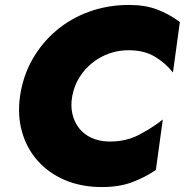

<svg xmlns="http://www.w3.org/2000/svg" viewBox="-20 -738 747 776"><path d="M272 -350Q280 -392 301 -425.5Q322 -459 352.5 -483.5Q383 -508 420.5 -521.5Q458 -535 499 -535Q562 -535 605 -509.5Q648 -484 679 -445L707 -649Q664 -681 615.5 -699.5Q567 -718 501 -718Q416 -718 341 -691Q266 -664 207.5 -614.5Q149 -565 111 -498Q73 -431 61 -350Q50 -272 69 -205Q88 -138 132.5 -88Q177 -38 243 -10Q309 18 392 18Q461 18 512.5 -1Q564 -20 610 -51L638 -255Q595 -221 541.5 -193Q488 -165 420 -166Q380 -167 349.5 -181Q319 -195 299.5 -220Q280 -245 272.5 -278Q265 -311 272 -350Z"/></svg>

Font: Jost ExtraBold
Style: Italic
Weight: 800
Italic angle: -5°
Version: Version 3.710